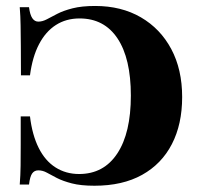

<svg xmlns="http://www.w3.org/2000/svg" viewBox="-20 -602 655 634"><path d="M291.9 11.3Q246.8 11.3 217.3 3.6Q187.9 -4 168.1 -14.1Q148.4 -24.2 134.7 -31.9Q121 -39.5 106.5 -39.5Q93.5 -39.5 86.3 -29.4Q79 -19.4 75.8 7.3H45.2Q47.6 -23.4 48 -54Q48.4 -84.7 48.4 -123.4Q48.4 -162.1 48.4 -217.7H79Q86.3 -156.5 107.7 -113.7Q129 -71 163.3 -49.2Q197.6 -27.4 241.1 -27.4Q322.6 -27.4 367.3 -95.2Q412.1 -162.9 412.1 -286.3Q412.1 -408.9 368.1 -475Q324.2 -541.1 242.7 -541.1Q198.4 -541.1 164.5 -519.4Q130.6 -497.6 108.9 -456Q87.1 -414.5 79 -353.2H49.2Q49.2 -410.5 48.8 -449.2Q48.4 -487.9 48 -518.1Q47.6 -548.4 45.2 -578.2H75.8Q79 -553.2 86.7 -541.9Q94.4 -530.6 106.5 -530.6Q120.2 -530.6 134.7 -538.3Q149.2 -546 169.4 -556.5Q189.5 -566.9 219.8 -574.6Q250 -582.3 294.4 -582.3Q380.6 -582.3 445.2 -544.8Q509.7 -507.3 545.6 -439.9Q581.5 -372.6 581.5 -281.5Q581.5 -191.9 547.6 -126.2Q513.7 -60.5 449.2 -24.6Q384.7 11.3 291.9 11.3Z"/></svg>

Font: Playfair 5pt SemiExpanded Light Black
Style: Regular
Weight: 900
Version: Version 2.203